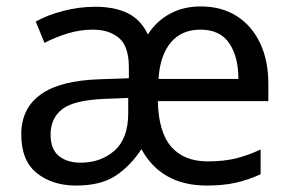

<svg xmlns="http://www.w3.org/2000/svg" viewBox="-20 -566 904 596"><path d="M603 -546Q668 -546 715 -516Q762 -486 787.5 -432Q813 -378 813 -306V-252H470Q472 -156 511.5 -110.5Q551 -65 625 -65Q675 -65 713 -74.5Q751 -84 789 -102V-25Q749 -7 710.5 1.5Q672 10 622 10Q481 10 419 -103Q385 -51 339 -20.5Q293 10 216 10Q143 10 94.5 -28.5Q46 -67 46 -149Q46 -229 106 -272.5Q166 -316 290 -320L380 -323V-357Q380 -422 349.5 -448Q319 -474 268 -474Q228 -474 189.5 -462Q151 -450 118 -433L91 -499Q126 -519 176 -532Q226 -545 275 -545Q337 -545 377.5 -524.5Q418 -504 439 -459Q465 -500 507 -523Q549 -546 603 -546ZM602 -474Q544 -474 510.5 -434.5Q477 -395 472 -321H720Q720 -390 691.5 -432Q663 -474 602 -474ZM303 -259Q209 -255 173 -227Q137 -199 137 -148Q137 -103 162.5 -82Q188 -61 230 -61Q293 -61 335.5 -98.5Q378 -136 378 -214V-262Z"/></svg>

Font: Noto Sans Hebrew Droid SemiBold
Style: Regular
Weight: 600
Designer: Monotype Design Team
Foundry: Monotype Imaging Inc.
Version: Version 1.100; ttfautohint (v1.8.4.7-5d5b)